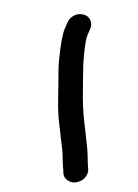

<svg xmlns="http://www.w3.org/2000/svg" viewBox="-124 -793 693 966"><g transform="rotate(15 222.0 -310.0)"><path d="M188 -725C172 -725 156 -720 143 -708C130 -696 122 -682 120 -665L115 -633C111 -602 115 -549 128 -472C132 -446 139 -419 146 -392C153 -365 163 -328 175 -279C187 -230 200 -191 212 -162C224 -133 232 -111 238 -96C244 -81 250 -66 257 -49C264 -32 270 -13 276 9C282 31 287 45 290 52L297 74C302 88 313 97 328 102C343 107 359 106 374 98C389 90 401 80 408 64C415 48 417 32 411 18C405 4 400 -14 394 -36C388 -58 380 -80 372 -100C364 -120 357 -137 352 -152C325 -216 305 -273 292 -322C279 -371 270 -409 263 -435C256 -461 248 -496 241 -539C234 -582 231 -614 234 -633L239 -665C241 -682 237 -696 227 -708C217 -720 204 -725 188 -725Z"/></g></svg>

Font: AppleStorm
Style: XbdIta
Weight: 800
Foundry: Cannot Into Space Fonts
Version: Version 1.01